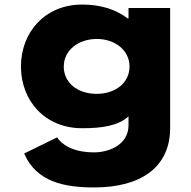

<svg xmlns="http://www.w3.org/2000/svg" viewBox="-20 -548 839 843"><path d="M86 126C140 251 263.6 275 393.1 275C599.3 275 727 186 727 14V-513H544.3V-467H540.7C489.9 -506 423.3 -528 341 -528C177 -528 72 -406 72 -256C72 -106 177 15 341 15C425.7 15 498.3 5 544.3 -37V1C544.3 92 452.4 121 393.1 121C299.9 121 250 86 231 55ZM260 -256C260 -327 324.1 -377 405.2 -377C485 -377 548.7 -327 548.7 -256C548.7 -186 488.7 -136 405.2 -136C318.1 -136 260 -186 260 -256Z"/></svg>

Font: Hussar
Style: BdSuprExt
Weight: 700
Foundry: Cannot Into Space Fonts
Version: Version 2.00